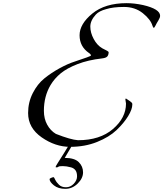

<svg xmlns="http://www.w3.org/2000/svg" viewBox="-20 -906 1034 1216"><path d="M778 -250 774 -276Q774 -282 778 -282L802 -266Q804 -265 806.5 -262.5Q809 -260 810.5 -259Q812 -258 814 -256Q815 -256 816 -254Q818 -251 818 -244Q818 -214 791.5 -170.5Q765 -127 718.5 -82.5Q672 -38 595 -7Q518 24 424 24Q330 24 244 -36Q158 -96 158 -190Q158 -258 187.5 -316Q217 -374 261 -409.5Q305 -445 357 -473.5Q409 -502 453 -516Q556 -550 556 -554Q556 -562 544 -570Q484 -611 484 -682.5Q484 -754 564.5 -820Q645 -886 782 -886Q831 -886 886 -874Q994 -849 994 -806Q994 -794 983 -776.5Q972 -759 965 -744.5Q958 -730 954 -730Q950 -730 946 -742Q934 -783 884.5 -822.5Q835 -862 765.5 -862Q696 -862 652 -848Q607 -836 587 -814Q552 -776 552 -737.5Q552 -699 573.5 -659Q595 -619 628 -600Q668 -581 668 -576Q668 -559 660 -549Q652 -539 626 -536Q538 -526 471 -500Q404 -474 364.5 -441.5Q325 -409 300 -367Q258 -296 258 -204Q258 -154 279 -116Q300 -78 334 -58Q428 -21 474 -18Q613 -18 695.5 -89Q778 -160 778 -250ZM444 0Q444 4 390 94Q452 94 479 121Q506 148 506 185.5Q506 223 472 256.5Q438 290 393.5 290Q349 290 321.5 268Q294 246 294 228Q294 225 304 220.5Q314 216 320 216Q322 216 329.5 232Q337 248 353.5 264Q370 280 398 280Q426 280 447 258Q468 236 468 211Q468 186 458 172.5Q448 159 430 154Q401 146 377.5 146Q354 146 350 150Q346 154 339 154Q332 154 332 152Q332 148 346 126Q394 51 424 0Q426 -2 435 -2Q444 -2 444 0Z"/></svg>

Font: Miama
Style: Regular
Weight: 400
Italic angle: 16.5°
Designer: Linus Romer
Foundry: Linus Romer
Version: 0.32